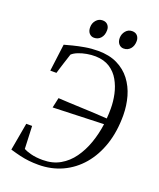

<svg xmlns="http://www.w3.org/2000/svg" viewBox="-168 -1032 947 1142"><g transform="rotate(20 306.0 -461.0)"><path d="M214 7.5Q182 7.5 154.2 4.5Q126.5 1.5 97.5 -5.2Q68.5 -12 33 -22.5L64 -197H101L107 -53.5Q121.5 -45 153.2 -36.5Q185 -28 229 -28Q291 -28 337.8 -54.8Q384.5 -81.5 417.2 -127.2Q450 -173 470.5 -231.2Q491 -289.5 499.5 -353L178 -342L192 -406Q226 -404 264.2 -402.2Q302.5 -400.5 343.2 -398.8Q384 -397 424.5 -395.2Q465 -393.5 503 -390.5Q504.5 -406.5 505 -423Q505.5 -439.5 505.5 -454Q505.5 -498.5 495.8 -543.8Q486 -589 464.2 -627.5Q442.5 -666 405.8 -689.8Q369 -713.5 315.5 -715Q288.5 -715.5 260.2 -710.5Q232 -705.5 208 -696Q184 -686.5 170 -673.5Q166 -660.5 160.5 -643.8Q155 -627 149.2 -609Q143.5 -591 138.2 -573.8Q133 -556.5 129 -543H90L112 -715Q131.5 -720.5 163.8 -728.8Q196 -737 236 -744Q276 -751 318 -751Q389 -751 440 -726Q491 -701 524 -657.8Q557 -614.5 572.8 -559Q588.5 -503.5 589 -442.5Q589.5 -340 562 -257.2Q534.5 -174.5 484 -115.2Q433.5 -56 364.5 -24.2Q295.5 7.5 214 7.5ZM267 -815.5Q248.5 -815.5 236.2 -829.5Q224 -843.5 224.5 -867.5Q224.5 -893 240.8 -911.8Q257 -930.5 281 -930.5Q302.5 -930.5 314.2 -917Q326 -903.5 325.5 -884Q325.5 -853 309 -834.2Q292.5 -815.5 267 -815.5ZM454.5 -815.5Q436 -815.5 423.8 -829.5Q411.5 -843.5 411.5 -867.5Q412 -893 428 -911.8Q444 -930.5 468 -930.5Q490 -930.5 501.5 -917Q513 -903.5 513 -884Q513 -853 496.5 -834.2Q480 -815.5 454.5 -815.5Z"/></g></svg>

Font: Merriweather 96pt Light
Style: Italic
Weight: 300
Italic angle: -7.8°
Version: Version 2.101